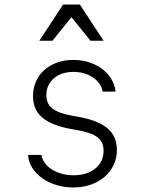

<svg xmlns="http://www.w3.org/2000/svg" viewBox="-20 -815 640 849"><path d="M104 -130Q106 -99 122.5 -73Q139 -47 166 -27.5Q193 -8 228.5 3Q264 14 304 14Q346 14 381.5 1.5Q417 -11 442.5 -33Q468 -55 482.5 -85.5Q497 -116 497 -152Q497 -212 455.5 -247.5Q414 -283 324 -299L301 -303Q239 -314 212 -335Q185 -356 185 -394Q185 -440 218 -468.5Q251 -497 305 -497Q355 -497 391 -472.5Q427 -448 434 -410H491Q488 -440 472.5 -465.5Q457 -491 432 -510Q407 -529 374 -539.5Q341 -550 303 -550Q264 -550 231.5 -538Q199 -526 175.5 -505Q152 -484 139 -454.5Q126 -425 126 -390Q126 -330 167 -295Q208 -260 297 -244L320 -240Q384 -229 411 -208Q438 -187 438 -149Q438 -100 401.5 -70Q365 -40 305 -40Q277 -40 252.5 -47Q228 -54 209 -66Q190 -78 178 -94.5Q166 -111 163 -130ZM154 -635H212L296 -739L380 -635H438L333 -795H259Z"/></svg>

Font: CommitMonoV143 ExtLt
Style: Regular
Weight: 200
Monospace: yes
Designer: Eigil Nikolajsen
Foundry: Eigil Nikolajsen
Version: Version 1.143